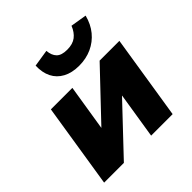

<svg xmlns="http://www.w3.org/2000/svg" viewBox="-194 -922 1086 1086"><g transform="rotate(-45 349.0 -379.0)"><path d="M35 0 115 -506H287L243 -231H244L505 -506H663L583 0H411L455 -276H454L193 0ZM403 -567Q346 -567 306 -588.5Q266 -610 246.5 -649Q227 -688 229 -742L331 -758Q334 -720 354 -699.5Q374 -679 419 -679Q464 -679 490.5 -699.5Q517 -720 532 -758L629 -742Q615 -687 583 -648Q551 -609 505 -588Q459 -567 403 -567Z"/></g></svg>

Font: Nunito Sans 7pt Black
Style: Italic
Weight: 900
Italic angle: -9°
Version: Version 3.101;gftools[0.9.27]